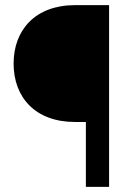

<svg xmlns="http://www.w3.org/2000/svg" viewBox="-20 -731 529 751"><path d="M406.7 -710.9H273.4C117.7 -710.9 33.2 -613.3 33.2 -482.4C33.2 -350.6 117.7 -253.9 273.4 -253.9H315.9V0H406.7Z"/></svg>

Font: Vazirmatn
Style: Regular
Weight: 400
Designer: Saber Rastikerdar
Foundry: Saber Rastikerdar
Version: Version 33.003